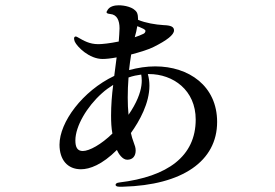

<svg xmlns="http://www.w3.org/2000/svg" viewBox="-20 -639 1040 726"><path d="M567 -388C534 -388 502 -383 468 -374C470 -394 473 -414 476 -433C510 -442 543 -452 562 -462C610 -486 638 -507 638 -524C638 -538 626 -543 599 -544C567 -546 531 -552 502 -564V-567C502 -576 501 -584 498 -591C486 -613 449 -619 429 -619C415 -619 393 -616 385 -598C383 -596 383 -594 383 -592C383 -589 388 -587 397 -586C422 -584 432 -562 432 -532C432 -518 430 -499 429 -482C395 -475 366 -472 352 -472C318 -472 297 -485 274 -498C271 -500 268 -501 266 -501C264 -501 260 -499 260 -494C260 -490 261 -486 263 -481C272 -462 317 -416 368 -416C381 -416 400 -418 421 -422L412 -352C292 -295 205 -177 205 -92C205 -35 235 1 286 1C319 1 366 -16 422 -72C428 -58 443 -35 461 -35C483 -35 493 -50 493 -70C493 -80 490 -89 485 -102C481 -112 478 -123 475 -136C508 -182 545 -249 545 -315C545 -330 543 -345 539 -359H543C635 -359 720 -298 720 -187C720 -48 614 29 431 51C421 52 417 56 417 60C417 64 422 67 431 67H445C670 61 801 -30 801 -178C801 -314 694 -388 567 -388ZM490 -500C494 -513 497 -527 499 -540L507 -537C518 -532 530 -528 530 -522C530 -518 527 -513 522 -511C512 -506 501 -502 489 -498C490 -498 490 -499 490 -500ZM516 -334C516 -312 510 -280 486 -237C480 -227 474 -216 466 -205C464 -225 463 -247 463 -270C463 -295 464 -321 466 -346C483 -352 499 -355 514 -357C515 -351 516 -343 516 -334ZM265 -108C265 -162 309 -236 365 -286C379 -299 394 -309 408 -318C403 -280 400 -240 400 -202C400 -178 401 -155 405 -134C363 -93 318 -68 293 -68C272 -68 265 -83 265 -108Z"/></svg>

Font: Shippori Mincho OTF SemiBold
Style: Regular
Weight: 600
Designer: FONTDASU
Foundry: FONTDASU / Google Inc. / but / Adobe
Version: Version 3.300;hotconv 1.0.109;makeotfexe 2.5.65596